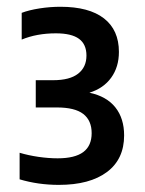

<svg xmlns="http://www.w3.org/2000/svg" viewBox="-20 -458 418 553"><path d="M337.5 -68Q337.5 0.5 288 37.5Q238.5 74.5 149.5 74.5Q90 74.5 36.5 58.5V-18Q61.5 -10.5 90.8 -6.2Q120 -2 146 -2Q195.5 -2 219.8 -20Q244 -38 244 -74.5Q244 -111 219.8 -129.8Q195.5 -148.5 144 -148.5H83V-227H133Q181 -227 205 -245.8Q229 -264.5 229 -298Q229 -330.5 207.5 -346.2Q186 -362 141 -362Q86 -362 42.5 -344V-421Q63.5 -429 94 -433.8Q124.5 -438.5 154 -438.5Q236.5 -438.5 279.5 -405Q322.5 -371.5 322.5 -308.5Q322.5 -265 300.2 -234.2Q278 -203.5 237.5 -191Q287 -180.5 312.2 -148.8Q337.5 -117 337.5 -68Z"/></svg>

Font: Encode Sans Condensed SemiBold
Style: Regular
Weight: 600
Width: 3
Designer: Multiple Designers
Foundry: Impallari Type
Version: Version 2.000